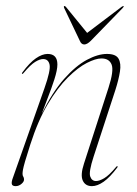

<svg xmlns="http://www.w3.org/2000/svg" viewBox="-20 -612 455 639"><path d="M53.5 -366.5Q52 -368 54.5 -371Q78.5 -403.5 99.5 -418Q120.5 -432.5 138.5 -432.5Q171 -432.5 171 -397.5Q171 -379 160.8 -347.2Q150.5 -315.5 138 -283.8Q125.5 -252 119 -233.5Q154.5 -305.5 193.2 -349.2Q232 -393 269 -412.8Q306 -432.5 336 -432.5Q365.5 -432.5 374.5 -416.8Q383.5 -401 379.2 -374Q375 -347 364 -312.5L291.5 -90.5Q275 -40 280.2 -24.8Q285.5 -9.5 299.5 -9.5Q311 -9.5 327 -19Q343 -28.5 366.5 -56.5Q369 -60 371 -58.5Q372.5 -57 370 -54Q346 -22 325 -7.2Q304 7.5 286 7.5Q264 7.5 255.5 -11Q247 -29.5 259.5 -67.5L341 -319.5Q359.5 -376.5 351.5 -397Q343.5 -417.5 317.5 -417.5Q298.5 -417.5 269 -402.5Q239.5 -387.5 205.8 -354Q172 -320.5 139.2 -265.8Q106.5 -211 81 -131.5Q69 -94.5 63.5 -75.2Q58 -56 56.5 -47.5Q55 -39 55 -33.5Q55 -27.5 57.5 -24Q60 -20.5 60 -14.5Q60 -7 51.2 0.2Q42.5 7.5 32 7.5Q20.5 7.5 19.2 0Q18 -7.5 23 -20.5L128 -318.5Q149 -378 145 -396.8Q141 -415.5 123.5 -415.5Q112.5 -415.5 97 -406Q81.5 -396.5 58 -368.5Q55 -365 53.5 -366.5ZM282.5 -476.5Q270 -464 260.5 -464Q250.5 -464 245.5 -476.5L193.5 -585.5Q191.5 -590 193.5 -591.5Q195.5 -593 199 -589.5L270 -502.5L385 -589.5Q390.5 -593 391.5 -591.5Q392.5 -590 388.5 -585.5Z"/></svg>

Font: Fraunces 144pt Thin
Style: Italic
Weight: 100
Italic angle: -16°
Version: Version 1.000;[b76b70a41]